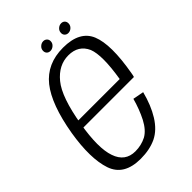

<svg xmlns="http://www.w3.org/2000/svg" viewBox="-204 -774 868 868"><g transform="rotate(-45 230.0 -340.0)"><path d="M172.5 4 179.5 -37Q114 -37 92 -102Q69.5 -166 92 -299Q116.5 -446 163 -502.5Q209 -558.5 271.5 -558.5Q336 -558.5 360.5 -503.5Q381.5 -450.5 360 -318.5H87.5L80.5 -279.5H412Q415 -290 416.5 -300.5Q444 -456.5 414.5 -528.5Q385 -600 279 -600Q176 -600 118 -527.5Q60.5 -455 34 -299Q11 -158 38.5 -76.5Q66 4 172.5 4ZM179.5 -37 172.5 4Q230.5 4 273.5 -16.5Q315.5 -37 346 -86Q376 -134.5 393 -201.5L340.5 -211.5Q326 -158.5 303.5 -114.5Q280.5 -70.5 249.5 -53.5Q217 -37 179.5 -37ZM228.5 -629.5Q240.5 -629.5 250.5 -638.5Q260.5 -647.5 260.5 -660.5Q260.5 -671 253.5 -677.5Q246.5 -684 236.5 -684Q224.5 -684 214.8 -675Q205 -666 205 -653Q205 -642.5 211.5 -636Q218 -629.5 228.5 -629.5ZM343 -629.5Q355.5 -629.5 365 -638.5Q374.5 -647.5 374.5 -660.5Q374.5 -671 368 -677.5Q361.5 -684 351 -684Q339 -684 329.2 -675Q319.5 -666 319.5 -653Q319.5 -642.5 326.2 -636Q333 -629.5 343 -629.5Z"/></g></svg>

Font: Anybody SemiCondensed Light
Style: Italic
Weight: 300
Width: 4
Italic angle: -10°
Version: Version 1.113;gftools[0.9.25]